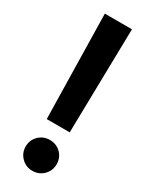

<svg xmlns="http://www.w3.org/2000/svg" viewBox="-194 -770 644 820"><g transform="rotate(30 128.0 -360.0)"><path d="M71.3 -213.4 61 -727.5H194.8L184.6 -213.4ZM127.9 8.8Q96.2 8.8 74 -13.4Q51.8 -35.6 51.8 -67.4Q51.8 -99.6 74 -121.3Q96.2 -143.1 127.9 -143.1Q160.6 -143.1 182.6 -121.3Q204.6 -99.6 204.6 -67.4Q204.6 -35.6 182.6 -13.4Q160.6 8.8 127.9 8.8Z"/></g></svg>

Font: Inter 28pt SemiBold
Style: Regular
Weight: 600
Designer: Rasmus Andersson
Foundry: rsms
Version: Version 4.001;git-66647c0bb